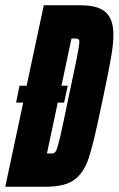

<svg xmlns="http://www.w3.org/2000/svg" viewBox="-37 -708 450 728"><path d="M393 -577Q393 -542 384.5 -492.5Q376 -443 356 -348L346 -301Q318 -165 299.5 -109Q281 -53 245 -26.5Q209 0 137 0H-17L51 -319H24L37 -383H64L129 -688H267Q335 -688 364 -661.5Q393 -635 393 -577ZM246 -448Q264 -532 264 -550Q264 -562 250 -562H234L196 -383H220L206 -319H182L141 -126H160Q170 -126 175.5 -136Q181 -146 190.5 -186.5Q200 -227 224 -344Z"/></svg>

Font: Saira Ultra Condensed Black
Style: Italic
Weight: 900
Width: 1
Italic angle: -12°
Designer: Hector Gatti with collaboration of the Omnibus-Type team
Foundry: Omnibus-Type
Version: Version 1.001; ttfautohint (v1.8)